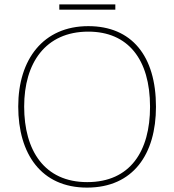

<svg xmlns="http://www.w3.org/2000/svg" viewBox="-20 -910 794 874"><path d="M505 -890H250V-866H505ZM690 -424C690 -656 579 -791 382 -791C177 -791 63 -640 63 -425C63 -209 168 -56 376 -56C587 -56 690 -209 690 -424ZM90 -425C90 -622 186 -766 382 -766C562 -766 663 -641 663 -424C663 -222 573 -81 377 -81C182 -81 90 -225 90 -425Z"/></svg>

Font: Noto Sans Malayalam UI Thin
Style: Regular
Weight: 100
Designer: Jelle Bosma - Monotype Design Team
Foundry: Monotype Imaging Inc.
Version: Version 2.104